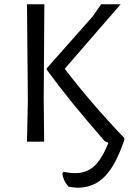

<svg xmlns="http://www.w3.org/2000/svg" viewBox="-20 -661 625 896"><path d="M187 -641 184 -200 186 0H106L110 -193L106 -641ZM560 -17V-8Q521 109 469.5 162Q418 215 343 215Q331 215 301 211Q275 184 271 147L277 141Q307 147 330 147Q384 147 419.5 114.5Q455 82 486 6L468 -3Q305 -189 198 -336V-342L413 -585L452 -641H543L282 -340Q405 -179 560 -17Z"/></svg>

Font: Alegreya Sans
Style: Regular
Weight: 400
Designer: Juan Pablo del Peral
Foundry: Huerta Tipografica
Version: Version 2.008; ttfautohint (v1.6)